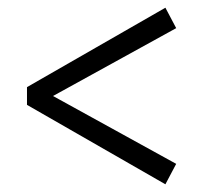

<svg xmlns="http://www.w3.org/2000/svg" viewBox="-20 -551 529 498"><path d="M50 -279V-325L409 -531L437 -478L103 -294V-310L437 -126L409 -73Z"/></svg>

Font: Lisu Bosa
Style: Regular
Weight: 400
Designer: David Morse, Annie Olsen, Victor Gaultney, Frank Grießhammer (Latin)
Foundry: SIL International
Version: Version 2.000